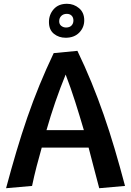

<svg xmlns="http://www.w3.org/2000/svg" viewBox="-20 -980 692 1012"><path d="M12 12Q39 -89 66.5 -181.5Q94 -274 124 -361Q154 -448 188.5 -532Q223 -616 263 -700L388 -712Q428 -629 462 -546Q496 -463 526.5 -375.5Q557 -288 584.5 -195Q612 -102 639 0L503 12Q489 -41 475 -94.5Q461 -148 447 -202H200Q186 -153 173 -103Q160 -53 149 0ZM326 -587Q268 -445 225 -294H422Q400 -369 376.5 -443Q353 -517 326 -587ZM238 -864Q238 -903 263 -931.5Q288 -960 333 -960Q369 -960 396.5 -937Q424 -914 424 -873Q424 -835 397.5 -808Q371 -781 326 -781Q290 -781 264 -802Q238 -823 238 -864ZM292 -868Q292 -852 303 -843.5Q314 -835 328 -835Q347 -835 357 -845.5Q367 -856 367 -872Q367 -888 357.5 -897.5Q348 -907 332 -907Q314 -907 303 -896Q292 -885 292 -868Z"/></svg>

Font: Cantora One
Style: Regular
Weight: 400
Designer: Pablo Impallari, Rodrigo Fuenzalida
Foundry: Pablo Impallari
Version: Version 1.002; ttfautohint (v0.8) -G 200 -r 50